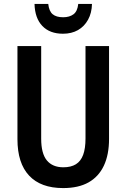

<svg xmlns="http://www.w3.org/2000/svg" viewBox="-20 -949 645 979"><path d="M536 -241Q536 -160 509.5 -104Q483 -48 431.5 -19Q380 10 302 10Q188 10 128.5 -53.5Q69 -117 69 -239V-714H190V-242Q190 -166 219 -131Q248 -96 303 -96Q342 -96 367 -111.5Q392 -127 404 -159.5Q416 -192 416 -243V-714H536ZM449 -929Q448 -883 429 -848.5Q410 -814 377.5 -795.5Q345 -777 301 -777Q234 -777 196 -816.5Q158 -856 156 -929H226Q230 -892 248.5 -876.5Q267 -861 302 -861Q334 -861 354.5 -876Q375 -891 379 -929Z"/></svg>

Font: Noto Sans Khmer Condensed SemiBold
Style: Regular
Weight: 600
Width: 3
Designer: Danh Hong and the Monotype Design Team
Foundry: Monotype Imaging Inc.
Version: Version 2.004